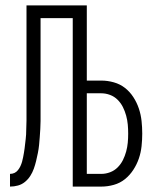

<svg xmlns="http://www.w3.org/2000/svg" viewBox="-20 -690 590 710"><path d="M17 0V-47Q26 -47 33.5 -50.5Q41 -54 46.5 -61Q52 -68 55.5 -75.5Q59 -83 61.5 -91.5Q64 -100 65.5 -108.5Q67 -117 68.5 -125Q70 -133 71 -141.5Q72 -150 73 -158.5Q74 -167 75 -175.5Q76 -184 76.5 -192.5Q77 -201 77 -209.5Q77 -218 77.5 -227Q78 -236 78 -244.5Q78 -253 78 -261.5Q78 -270 78 -278.5Q78 -287 78 -295V-670H301V-392H355Q378 -392 401 -385.5Q424 -379 442 -365Q460 -351 473 -331Q486 -311 493.5 -288.5Q501 -266 503.5 -242.5Q506 -219 506 -196Q506 -173 503.5 -149.5Q501 -126 493.5 -104Q486 -82 473 -62Q460 -42 442 -27.5Q424 -13 401 -6.5Q378 0 355 0H249V-623H130V-302Q130 -287 130 -272Q130 -257 130 -242.5Q130 -228 129 -213Q128 -198 127 -183Q126 -168 124.5 -153.5Q123 -139 120 -124Q117 -109 113.5 -94.5Q110 -80 105 -66Q100 -52 92 -39.5Q84 -27 72.5 -17.5Q61 -8 46.5 -4Q32 0 17 0ZM301 -47H355Q371 -47 387 -53Q403 -59 415 -71Q427 -83 434.5 -98Q442 -113 446.5 -129.5Q451 -146 452.5 -162.5Q454 -179 454 -196Q454 -213 452.5 -229.5Q451 -246 446.5 -262.5Q442 -279 434.5 -294Q427 -309 415 -321Q403 -333 387 -339Q371 -345 355 -345H301Z"/></svg>

Font: Lode Dark
Style: Regular
Weight: 400
Monospace: yes
Designer: Belleve Invis
Foundry: Belleve Invis
Version: Version 29.2.0; ttfautohint (v1.8.3)